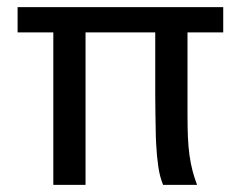

<svg xmlns="http://www.w3.org/2000/svg" viewBox="-20 -518 682 538"><path d="M505.4 -427.2V-195.3Q505.4 -159.7 506.6 -132.6Q507.8 -105.5 511 -82.8Q514.2 -60.1 519.3 -40.3Q524.4 -20.5 532.2 0H437Q427.7 -22.5 423.6 -50.8Q419.4 -79.1 417.5 -115.7Q416.5 -132.3 416.3 -153.8Q416 -175.3 415.5 -199.7Q415 -224.1 415 -251V-427.2H219.7V0H129.4V-427.2H29.3V-498H605.5V-427.2Z"/></svg>

Font: Andika FrenchTight
Style: Regular
Weight: 400
Designer: Victor Gaultney, Annie Olsen, Julie Remington, Don Collingsworth, Eric Hays, Becca Hirsbrunner
Foundry: SIL International
Version: Version 5.000 ; Dig1 Dig4Opn Dig7 LnSpcTght